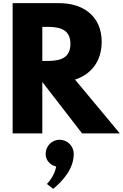

<svg xmlns="http://www.w3.org/2000/svg" viewBox="-20 -845 779 1216"><path d="M60 -825V0H248V-326L500 0H739L455 -341C556 -373 624 -456 624 -580C624 -742 508 -825 355 -825ZM248 -459V-675H270C341 -675 426 -670 426 -567C426 -464 341 -459 270 -459ZM357 40C407 40 447 80 447 130C447 223 380 299 317 351L277 320C277 320 324 275 336 210C298 201 269 170 269 130C269 80 309 40 357 40Z"/></svg>

Font: Hussar Techniczny
Style: Bold 
Weight: 700
Foundry: Cannot Into Space Fonts
Version: Version 0.77